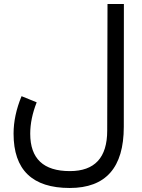

<svg xmlns="http://www.w3.org/2000/svg" viewBox="-20 -687 712 961"><path d="M163.6 -174.8Q131.3 -92.8 131.3 -17.6Q131.3 169.4 329.6 169.4Q516.6 169.4 516.6 -33.2L518.1 -667H600.1L599.6 -52.2Q599.6 253.9 329.1 253.9Q47.9 253.9 47.9 -18.1Q47.9 -108.9 87.9 -205.6Z"/></svg>

Font: Vazir FD
Style: FD
Weight: 400
Foundry: Based on Dejavu fonts, by Saber Rastikerdar
Version: Version 26.0.0